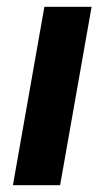

<svg xmlns="http://www.w3.org/2000/svg" viewBox="-20 -546 307 566"><path d="M18.1 0 110.8 -525.9H250L157.2 0Z"/></svg>

Font: Archivo
Style: Bold Italic
Weight: 700
Italic angle: -10°
Designer: Hector Gatti
Foundry: Omnibus-Type
Version: Version 2.001